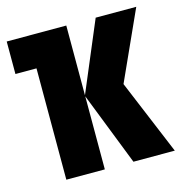

<svg xmlns="http://www.w3.org/2000/svg" viewBox="-88 -633 675 713"><g transform="rotate(-15 250.0 -276.5)"><path d="M81 0V-428H0V-553H229V-285L342 -553H498L378 -288L498 0H339L229 -281V0Z"/></g></svg>

Font: Noto Sans Mono ExtraCondensed Black
Style: Regular
Weight: 900
Width: 2
Designer: Monotype Design Team
Foundry: Monotype Imaging Inc.
Version: Version 2.014